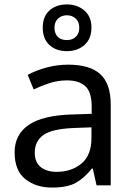

<svg xmlns="http://www.w3.org/2000/svg" viewBox="-20 -837 601 867"><path d="M288 -545Q386 -545 433 -502Q480 -459 480 -365V0H416L399 -76H395Q360 -32 321.5 -11Q283 10 215 10Q142 10 94 -28.5Q46 -67 46 -149Q46 -229 109 -272.5Q172 -316 303 -320L394 -323V-355Q394 -422 365 -448Q336 -474 283 -474Q241 -474 203 -461.5Q165 -449 132 -433L105 -499Q140 -518 188 -531.5Q236 -545 288 -545ZM393 -262 314 -259Q214 -255 175.5 -227Q137 -199 137 -148Q137 -103 164.5 -82Q192 -61 235 -61Q303 -61 348 -98.5Q393 -136 393 -214ZM282 -606Q233 -606 203 -634Q173 -662 173 -712Q173 -762 203 -789.5Q233 -817 282 -817Q329 -817 361 -789.5Q393 -762 393 -713Q393 -662 361.5 -634Q330 -606 282 -606ZM282 -656Q307 -656 322.5 -671Q338 -686 338 -712Q338 -738 322 -753Q306 -768 282 -768Q258 -768 242 -753Q226 -738 226 -712Q226 -686 240.5 -671Q255 -656 282 -656Z"/></svg>

Font: Noto Sans IKEA
Style: Regular
Weight: 400
Designer: Monotype Design Team
Foundry: Monotype Imaging Inc.
Version: Version 2.001